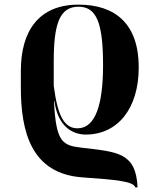

<svg xmlns="http://www.w3.org/2000/svg" viewBox="-20 -569 644 829"><path d="M564 240H574C567 89 487 87 335 69C250 59 222 48 213 -132H215C231 -15 301 12 350 12C488 12 579 -100 579 -278C579 -465 479 -549 319 -549C148 -549 70 -436 70 -263V-192C70 -1 114 182 338 197C481 207 557 214 564 240ZM315 -15C258 -15 229 -67 212 -199V-303C212 -463 236 -540 319 -540C398 -540 425 -468 425 -287C425 -118 392 -15 315 -15Z"/></svg>

Font: Noto Serif Display
Style: Bold
Weight: 700
Designer: Monotype Design Team
Foundry: Monotype Imaging Inc.
Version: Version 2.009